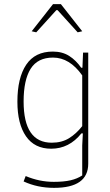

<svg xmlns="http://www.w3.org/2000/svg" viewBox="-20 -722 531 927"><path d="M133 -571 236 -702H274L377 -571L355 -566L258 -673H252L155 -566ZM94 154 104 128Q170 156 240 156Q288 156 320.5 148.5Q353 141 377 125V-20L380 -78H373Q314 -4 227 -4Q147 -4 105.5 -64Q64 -124 64 -231Q64 -346 106.5 -409.5Q149 -473 235 -473Q281 -473 314 -452Q347 -431 372 -395H378L381 -468H406V68Q406 185 241 185Q161 185 94 154ZM377 -113V-358Q316 -444 236 -444Q162 -444 128 -390Q94 -336 94 -232Q94 -33 230 -33Q278 -33 313 -54.5Q348 -76 377 -113Z"/></svg>

Font: Athiti ExtraLight
Style: Regular
Weight: 250
Version: Version 1.032